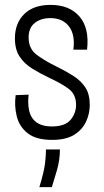

<svg xmlns="http://www.w3.org/2000/svg" viewBox="-20 -560 427 785"><path d="M193 12Q128 12 93.5 -15Q59 -42 48.5 -84.5Q38 -127 44 -171L97 -173Q90 -106 114 -74.5Q138 -43 192 -43Q246 -43 268.5 -70Q291 -97 291 -131Q291 -173 263 -195Q235 -217 181 -242Q143 -260 111 -280Q79 -300 60 -329Q41 -358 41 -403Q41 -465 79 -502.5Q117 -540 187 -540Q264 -540 305 -492.5Q346 -445 336 -357H280Q288 -418 262 -452Q236 -486 186 -486Q147 -486 122 -466Q97 -446 97 -407Q97 -361 129.5 -336.5Q162 -312 209 -289Q248 -270 279.5 -250Q311 -230 329 -202.5Q347 -175 347 -131Q347 -95 331.5 -62Q316 -29 282.5 -8.5Q249 12 193 12ZM141 205Q160 142 164 109Q168 76 168 51H225Q225 94 212.5 137Q200 180 192 205Z"/></svg>

Font: Bricolage Grotesque 12pt Condensed ExtraLight
Style: Regular
Weight: 200
Width: 3
Designer: Mathieu Triay
Foundry: Atelier Triay
Version: Version 1.001; ttfautohint (v1.8.4.7-5d5b);gftools[0.9.33.de